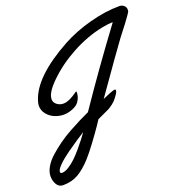

<svg xmlns="http://www.w3.org/2000/svg" viewBox="-172 -860 1220 1299"><g transform="rotate(-20 438.5 -210.5)"><path d="M517.1 -160.2Q535.2 -168.9 567.6 -181.9Q600.1 -194.8 608.9 -194.8Q615.2 -194.8 615.2 -186Q615.2 -181.2 611.8 -173.8Q608.4 -166.5 604.7 -161.1Q601.1 -155.8 595.2 -147.9Q589.4 -140.1 587.9 -138.2Q575.7 -121.1 555.9 -106Q536.1 -90.8 520.8 -83Q505.4 -75.2 476.8 -62.5Q448.2 -49.8 437 -43.9L411.1 -4.9Q384.8 33.7 342.3 91.3Q299.8 148.9 267.1 185.1Q217.8 239.3 170.7 266.6Q123.5 293.9 61 293.9Q30.8 293.9 15.4 267.8Q0 241.7 0 209Q0 176.8 20.3 142.1Q40.5 107.4 76.2 75.9Q111.8 44.4 150.9 16.4Q189.9 -11.7 237.5 -37.8Q285.2 -64 318.6 -80.6Q352.1 -97.2 386.2 -112.8Q564 -374.5 747.1 -620.1Q747.6 -620.6 749.3 -622.8Q751 -625 751 -626Q751 -627.9 747.1 -627.9Q721.7 -627.9 670.9 -618.2Q560.1 -595.7 450.7 -536.9Q341.3 -478 259.3 -397.9Q185.1 -326.2 185.1 -278.8Q185.1 -254.9 205.6 -239.5Q226.1 -224.1 251 -224.1Q273.4 -224.1 298.6 -236.1Q323.7 -248 340.3 -260Q356.9 -272 358.9 -272Q361.8 -272 361.8 -265.1Q361.8 -229.5 338.9 -198.2Q324.2 -178.2 291 -165.5Q257.8 -152.8 230 -152.8Q196.8 -152.8 165 -165.5Q133.3 -178.2 111.1 -205.1Q88.9 -231.9 88.9 -266.1Q88.9 -280.8 95.2 -300.8Q143.6 -458 411.1 -604Q502.9 -653.8 616.5 -684.3Q730 -714.8 831.1 -714.8Q849.6 -714.8 863.3 -703.1Q877 -691.4 877 -672.9Q877 -665 876 -661.1Q873 -654.3 857.4 -631.8Q841.8 -609.4 825.7 -588.4Q809.6 -567.4 789.1 -540.8Q768.6 -514.2 765.1 -509.8Q718.8 -447.8 517.1 -160.2ZM310.1 2.9Q281.7 20.5 251.7 40.3Q221.7 60.1 175 93.3Q128.4 126.5 99.1 156Q69.8 185.5 69.8 202.1Q69.8 212.9 83 212.9Q103.5 212.9 130.9 195.8Q158.2 178.7 182.4 155.8Q206.5 132.8 233.9 100.6Q261.2 68.4 277.6 46.9Q293.9 25.4 310.1 2.9Z"/></g></svg>

Font: Yellowtail
Style: Regular
Weight: 400
Designer: Astigmatic (AOETI)
Foundry: Astigmatic (AOETI)
Version: Version 1.000